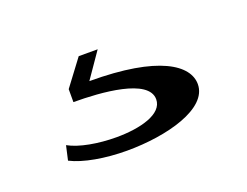

<svg xmlns="http://www.w3.org/2000/svg" viewBox="-50 -84 501 390"><g transform="rotate(-20 200.5 111.0)"><path d="M57 165 50 196C77 210 123 218 170 218C257 218 351 193 351 140C351 99 296 59 146 59L184 4H143L101 60V88C160 88 261 95 261 140C261 172 211 185 159 185C120 185 80 178 57 165Z"/></g></svg>

Font: Sprat Extended Black
Style: Regular
Weight: 900
Width: 9
Designer: Ethan Nakache
Foundry: Collletttivo
Version: Version 2.000;Glyphs 3.2 (3217)